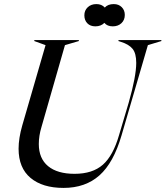

<svg xmlns="http://www.w3.org/2000/svg" viewBox="-20 -908 810 940"><path d="M148 -712H366V-707L298 -687L183 -286Q170 -243 170 -203Q170 -132 215.5 -94.5Q261 -57 345 -57Q433 -57 483.5 -101.5Q534 -146 563 -247L610 -405Q647 -535 647 -600Q647 -647 629 -669Q611 -691 572 -703L560 -707V-712H770V-707L704 -687L575 -245Q536 -111 467 -49.5Q398 12 291 12Q188 12 129.5 -37Q71 -86 71 -180Q71 -231 89 -294L203 -687L148 -707ZM491 -796Q474 -779 447 -779Q422 -779 407.5 -794Q393 -809 393 -833Q393 -857 409.5 -872.5Q426 -888 452 -888Q478 -888 493 -871Q508 -888 537 -888Q561 -888 576 -873Q591 -858 591 -835Q591 -810 574.5 -794.5Q558 -779 532 -779Q505 -779 491 -796Z"/></svg>

Font: Nyght Serif Italic
Style: Regular
Weight: 400
Italic angle: -16°
Designer: Maksym Kobuzan
Version: Version 0.410